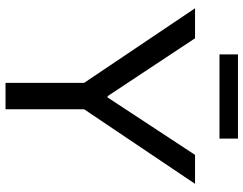

<svg xmlns="http://www.w3.org/2000/svg" viewBox="-113 -768 881 695"><g transform="rotate(90 327.5 -420.5)"><path d="M280 0V-284.5L10 -686H118.6L328.1 -369.4H332.7L540.6 -686H645.4L375.5 -284.5V0ZM176.8 -774.5V-841.4H481.8V-774.5Z"/></g></svg>

Font: Archivo Variable SemiBold
Style: Regular
Weight: 600
Designer: Hector Gatti
Foundry: Omnibus-Type
Version: Version 2.001